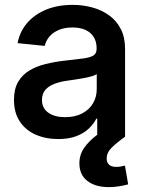

<svg xmlns="http://www.w3.org/2000/svg" viewBox="-20 -558 592 784"><path d="M217.8 9.8Q166.5 9.8 125.5 -8.3Q84.5 -26.4 60.8 -62Q37.1 -97.7 37.1 -149.9Q37.1 -194.8 54.2 -223.9Q71.3 -252.9 100.3 -270.3Q129.4 -287.6 166.3 -296.6Q203.1 -305.7 242.2 -310.1Q291 -315.4 319.8 -319.3Q348.6 -323.2 361.6 -331.5Q374.5 -339.8 374.5 -358.4V-361.8Q374.5 -387.2 363 -406.2Q351.6 -425.3 329.6 -435.5Q307.6 -445.8 275.9 -445.8Q244.1 -445.8 220.2 -435.8Q196.3 -425.8 181.9 -408.7Q167.5 -391.6 162.6 -370.6L51.8 -381.8Q61 -429.7 91.3 -464.6Q121.6 -499.5 168.7 -518.8Q215.8 -538.1 276.4 -538.1Q319.3 -538.1 357.9 -527.3Q396.5 -516.6 426.5 -494.6Q456.5 -472.7 473.6 -438.7Q490.7 -404.8 490.7 -358.9V0H377V-73.7H373.5Q362.3 -51.8 342.3 -32.7Q322.3 -13.7 291.7 -2Q261.2 9.8 217.8 9.8ZM245.6 -79.6Q287.1 -79.6 316.2 -95.2Q345.2 -110.8 360.1 -136.7Q375 -162.6 375 -193.4V-255.4Q369.1 -251 356.2 -247.1Q343.3 -243.2 325.7 -239.7Q308.1 -236.3 289.6 -233.6Q271 -231 254.4 -228.5Q226.1 -224.6 202.6 -215.8Q179.2 -207 165.3 -191.2Q151.4 -175.3 151.4 -149.9Q151.4 -116.2 177.2 -97.9Q203.1 -79.6 245.6 -79.6ZM423.8 206.1Q369.6 206.1 336.9 180.9Q304.2 155.8 304.2 108.9Q304.2 73.7 323.5 45.9Q342.8 18.1 377 -7.8L490.7 0Q452.6 27.8 434.1 46.9Q415.5 65.9 415.5 88.9Q415.5 105.5 425.3 114.5Q435.1 123.5 455.1 123.5Q464.8 123.5 473.9 121.8Q482.9 120.1 490.2 118.2L503.4 194.8Q487.8 199.2 466.8 202.6Q445.8 206.1 423.8 206.1Z"/></svg>

Font: Inter Cardless Tabular Medium
Style: Regular
Weight: 500
Designer: Rasmus Andersson
Foundry: rsms
Version: Version 4.000;git-4fc901f